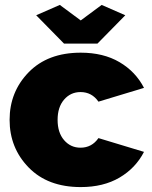

<svg xmlns="http://www.w3.org/2000/svg" viewBox="-20 -750 617 780"><path d="M223 -730 308 -667 393 -730 489 -688 376 -573H240L127 -688ZM308 10Q174 10 96.5 -69.5Q19 -149 19 -263Q19 -377 96.5 -456.5Q174 -536 308 -536Q400 -536 465.5 -497.5Q531 -459 565 -393L380 -337Q353 -376 307 -376Q267 -376 240.5 -345.5Q214 -315 214 -263Q214 -211 240.5 -180.5Q267 -150 307 -150Q353 -150 380 -189L565 -133Q531 -67 465.5 -28.5Q400 10 308 10Z"/></svg>

Font: Raleway-v4020 Black
Style: Regular
Weight: 900
Designer: Matt McInerney, Pablo Impallari, Rodrigo Fuenzalida
Foundry: Matt McInerney, Pablo Impallari, Rodrigo Fuenzalida
Version: Version 4.020;PS 004.020;hotconv 1.0.88;makeotf.lib2.5.64775